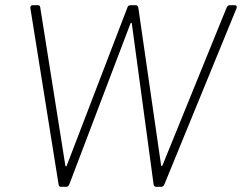

<svg xmlns="http://www.w3.org/2000/svg" viewBox="-20 -720 933 740"><path d="M854 -692 606 -82C604 -79 601 -79 601 -82L513 -691C512 -696 509 -700 503 -700H483C477 -700 472 -696 471 -691L237 -81C236 -78 233 -78 232 -81L135 -692C134 -697 132 -700 126 -700H107C100 -700 96 -696 97 -689L206 -8C207 -3 210 0 215 0H235C241 0 245 -4 247 -9L483 -630C484 -633 487 -633 488 -630L572 -9C573 -4 576 0 582 0H601C607 0 610 -3 613 -8L892 -689C894 -696 891 -700 884 -700H866C860 -700 857 -697 854 -692Z"/></svg>

Font: Barlow ExtraLight
Style: Italic
Weight: 275
Italic angle: -7°
Designer: Jeremy Tribby
Foundry: Tribby Type
Version: Version 1.422;hotconv 1.0.109;makeotfexe 2.5.65596